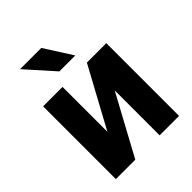

<svg xmlns="http://www.w3.org/2000/svg" viewBox="-209 -867 986 986"><g transform="rotate(-45 284.0 -373.5)"><path d="M195.8 -202.6 372.6 -528.3H513.7V0H372.6V-326.2L195.8 0H54.7V-528.3H195.8ZM260.3 -747.1 356.4 -596.2H240.7L106 -747.1Z"/></g></svg>

Font: RobotoDEMO
Style: Regular
Weight: 400
Designer: Christian Robertson
Foundry: Google
Version: Version 2.136